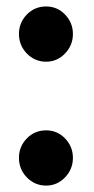

<svg xmlns="http://www.w3.org/2000/svg" viewBox="-20 -562 290 594"><path d="M38.6 -73.7Q38.6 -108.4 63 -133.8Q87.4 -158.7 122.6 -158.7Q157.2 -158.7 181.2 -133.8Q205.6 -108.4 205.6 -73.7Q205.6 -38.6 181.2 -13.2Q156.7 12.2 122.6 12.2Q87.9 12.2 63 -13.2Q38.6 -38.6 38.6 -73.7ZM38.6 -457Q38.6 -491.7 63 -517.1Q87.4 -542 122.6 -542Q157.2 -542 181.2 -517.1Q205.6 -491.7 205.6 -457Q205.6 -421.9 181.2 -396.5Q156.7 -371.1 122.6 -371.1Q87.9 -371.1 63 -396.5Q38.6 -421.9 38.6 -457Z"/></svg>

Font: Capriola
Style: Regular
Weight: 400
Designer: Viktoriya Grabowska
Foundry: Viktoriya Grabowska
Version: Version 1.007